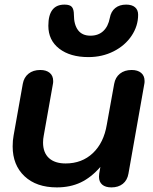

<svg xmlns="http://www.w3.org/2000/svg" viewBox="-20 -804 663 834"><path d="M35 -168Q35 -194 39 -215L79 -440Q84 -468 104 -484Q124 -500 155 -500Q181 -500 196 -487.5Q211 -475 211 -452Q211 -444 210 -440L170 -215Q167 -200 167 -185Q167 -141 192.5 -117.5Q218 -94 265 -94Q336 -94 383.5 -139Q431 -184 444 -263L476 -440Q481 -468 501 -484Q521 -500 552 -500Q578 -500 593 -487.5Q608 -475 608 -452Q608 -444 607 -440L538 -50Q533 -21 513.5 -5.5Q494 10 464 10Q438 10 424 -2Q410 -14 410 -36Q410 -45 411 -50L416 -79Q376 -33 330.5 -11.5Q285 10 227 10Q138 10 86.5 -38.5Q35 -87 35 -168ZM190 -692Q190 -784 260 -784Q284 -784 292.5 -773.5Q301 -763 301 -740Q301 -697 319 -673Q337 -649 373 -649Q407 -649 428.5 -669Q450 -689 457 -726Q462 -754 480.5 -769Q499 -784 528 -784Q553 -784 566.5 -772.5Q580 -761 580 -740Q580 -691 551.5 -648.5Q523 -606 473.5 -581Q424 -556 364 -556Q285 -556 237.5 -592.5Q190 -629 190 -692Z"/></svg>

Font: Kodchasan
Style: Bold Italic
Weight: 700
Italic angle: -10°
Version: Version 1.000; ttfautohint (v1.6)